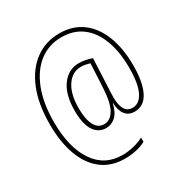

<svg xmlns="http://www.w3.org/2000/svg" viewBox="-183 -859 1053 1097"><g transform="rotate(-30 343.0 -310.0)"><path d="M635 -344Q635 -234 604 -172.5Q573 -111 511 -111Q470 -111 449 -139.5Q428 -168 427 -217H426Q412 -159 384.5 -135Q357 -111 323 -111Q273 -111 244 -154.5Q215 -198 215 -287Q215 -393 258.5 -452Q302 -511 370 -511Q394 -511 417.5 -506Q441 -501 456 -495L448 -321Q447 -305 446 -282Q445 -259 445 -241Q445 -192 461 -164Q477 -136 511 -136Q556 -136 582 -187.5Q608 -239 608 -344Q608 -451 578.5 -528.5Q549 -606 493.5 -647.5Q438 -689 359 -689Q275 -689 212.5 -641Q150 -593 115 -503.5Q80 -414 80 -290Q80 -123 144.5 -27Q209 69 327 69Q364 69 402 59.5Q440 50 467 35V63Q440 78 404 86Q368 94 329 94Q239 94 177.5 46.5Q116 -1 84.5 -87.5Q53 -174 53 -290Q53 -425 92 -519.5Q131 -614 200 -664Q269 -714 360 -714Q447 -714 508.5 -668.5Q570 -623 602.5 -539.5Q635 -456 635 -344ZM242 -287Q242 -216 262.5 -176Q283 -136 324 -136Q364 -136 390 -179Q416 -222 421 -322L429 -477Q416 -481 401 -484Q386 -487 370 -487Q314 -487 278 -434.5Q242 -382 242 -287Z"/></g></svg>

Font: Noto Sans Devanagari UI Condensed Thin
Style: Regular
Weight: 100
Width: 3
Designer: Jelle Bosma - Monotype Design Team
Foundry: Monotype Imaging Inc.
Version: Version 2.004; ttfautohint (v1.8.4.7-5d5b)